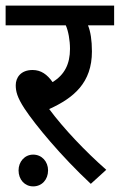

<svg xmlns="http://www.w3.org/2000/svg" viewBox="-20 -642 426 683"><path d="M358 -38C283 -104 207 -184 155 -254C243 -294 307 -348 307 -459C307 -499 302 -530 293 -552H386V-622H0V-552H214C223 -532 229 -499 229 -468C229 -415 210 -376 167 -350C148 -377 126 -393 96 -393C53 -393 36 -365 36 -339C36 -317 41 -296 67 -256C106 -197 197 -87 303 12ZM46 -36C46 -3 68 21 98 21C129 21 151 -3 151 -36C151 -67 129 -92 98 -92C68 -92 46 -67 46 -36Z"/></svg>

Font: Noto Sans Devanagari UI SemiCondensed
Style: Regular
Weight: 400
Width: 4
Designer: Jelle Bosma - Monotype Design Team
Foundry: Monotype Imaging Inc.
Version: Version 2.004